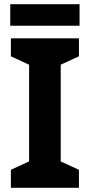

<svg xmlns="http://www.w3.org/2000/svg" viewBox="-20 -897 429 917"><path d="M357 0H32V-86L119 -126V-588L32 -628V-714H357V-628L270 -588V-126L357 -86ZM360 -877V-774H29V-877Z"/></svg>

Font: Noto Sans Tai Tham
Style: Regular
Weight: 400
Designer: Monotype Design Team 2013. Revised by David WIlliams 2020
Foundry: Monotype Imaging Inc.
Version: Version 2.002